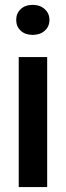

<svg xmlns="http://www.w3.org/2000/svg" viewBox="-20 -761 268 781"><path d="M56.2 0V-528.8H171.9V0ZM45.9 -680.2Q45.9 -706.5 64.2 -723.9Q82.5 -741.2 112.8 -741.2Q143.1 -741.2 162.1 -723.6Q181.2 -706.1 181.2 -680.2Q181.2 -653.3 162.1 -636.2Q143.1 -619.1 112.8 -619.1Q82.5 -619.1 64.2 -636.2Q45.9 -653.3 45.9 -680.2Z"/></svg>

Font: Lumene Sans Expanded Medium
Style: Regular
Weight: 500
Width: 7
Designer: Deni Anggara
Version: Version 1.003;Glyphs 3.1.2 (3151)